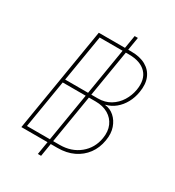

<svg xmlns="http://www.w3.org/2000/svg" viewBox="-212 -943 1060 1160"><g transform="rotate(30 318.0 -363.5)"><path d="M232.4 90.8 382.8 -818.4H405.3L254.9 90.8ZM64.9 0 185.1 -727.5H411.1Q472.7 -727.5 513.2 -704.8Q553.7 -682.1 570.8 -640.6Q587.9 -599.1 578.1 -541.5Q571.3 -499 551.8 -463.4Q532.2 -427.7 502.9 -403.6Q473.6 -379.4 437 -370.6V-368.7Q472.7 -365.2 500.7 -340.6Q528.8 -315.9 542.5 -276.4Q556.2 -236.8 547.4 -186Q538.1 -129.4 507.3 -87.9Q476.6 -46.4 428.2 -23.2Q379.9 0 316.4 0ZM90.8 -22.5H318.8Q400.4 -22.5 456.8 -68.4Q513.2 -114.3 525.4 -189Q533.7 -239.3 517.1 -277.3Q500.5 -315.4 463.9 -336.9Q427.2 -358.4 376 -358.4H146.5ZM150.4 -380.9H377.9Q427.7 -380.9 465.1 -403.6Q502.4 -426.3 525.6 -463.6Q548.8 -501 556.2 -544.4Q568.8 -621.6 529.1 -663.3Q489.3 -705.1 408.7 -705.1H204.1Z"/></g></svg>

Font: Inter 16pt Thin
Style: Italic
Weight: 250
Italic angle: -9.3988°
Version: Version 4.001;git-66647c0bb